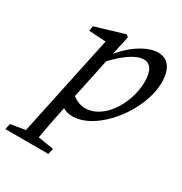

<svg xmlns="http://www.w3.org/2000/svg" viewBox="-246 -614 928 979"><g transform="rotate(30 218.0 -124.0)"><path d="M-76 240H177L185 206L66 187H46L-69 206L-76 240ZM7 240H85C95 172 107 106 134 -22L138 -40L200 -334L201 -339L231 -478L218 -488L48 -437L44 -408L163 -401L146 -415L7 240ZM187 13C331 13 496 -196 496 -365C496 -455 454 -488 405 -488C332 -488 223 -414 161 -296H156L172 -290C245 -374 312 -421 358 -421C396 -421 419 -390 419 -325C419 -256 394 -184 354 -131C319 -86 273 -55 223 -55C194 -55 160 -67 127 -101L85 -45C118 -3 146 13 187 13Z"/></g></svg>

Font: Source Serif 4 Variable
Style: Italic
Weight: 400
Italic angle: -12°
Designer: Frank Grießhammer
Foundry: Adobe Systems Incorporated
Version: Version 4.004;hotconv 1.0.116;makeotfexe 2.5.65601